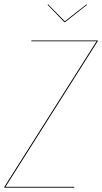

<svg xmlns="http://www.w3.org/2000/svg" viewBox="-23 -867 472 887"><path d="M376 -846.7 378.9 -844.7 277.8 -764.6H274.4L196.8 -844.7L199.7 -846.7L276.4 -768.6ZM-3.4 0 -2.9 -3.9 422.9 -676.3H121.6L122.1 -680.2H428.7L428.2 -676.3L2.4 -3.9H320.3L319.3 0Z"/></svg>

Font: Fira Sans Compressed Four
Style: Italic
Weight: 100
Width: 3
Italic angle: -8°
Designer: Carrois Corporate & Edenspiekermann AG
Foundry: Carrois Corporate GbR & Edenspiekermann AG
Version: Version 4.203;PS 004.203;hotconv 1.0.88;makeotf.lib2.5.64775